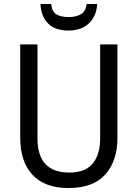

<svg xmlns="http://www.w3.org/2000/svg" viewBox="-20 -938 694 968"><path d="M572 -242Q572 -127 511 -58.5Q450 10 325 10Q206 10 144 -56.5Q82 -123 82 -243V-714H169V-240Q169 -68 329 -68Q410 -68 447.5 -113.5Q485 -159 485 -241V-714H572ZM470 -918Q467 -858 429 -821Q391 -784 325 -784Q258 -784 222.5 -819.5Q187 -855 184 -918H238Q242 -879 264.5 -865.5Q287 -852 327 -852Q363 -852 387.5 -866Q412 -880 417 -918Z"/></svg>

Font: Noto Sans Khmer SemiCondensed
Style: Regular
Weight: 400
Width: 4
Designer: Danh Hong and the Monotype Design Team
Foundry: Monotype Imaging Inc.
Version: Version 2.004; ttfautohint (v1.8.4.7-5d5b)